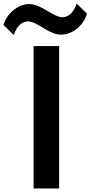

<svg xmlns="http://www.w3.org/2000/svg" viewBox="-96 -1072 515 1092"><path d="M240.2 -810.1V0H95.2V-810.1ZM339.8 -1051.8 398.9 -994.1Q382.3 -941.4 340.6 -908.2Q298.8 -875 249 -875Q210 -875 148.9 -914.1Q111.3 -936 105 -939Q80.1 -950.2 64 -950.2Q9.8 -950.2 -18.1 -873L-76.2 -930.2Q-62.5 -977.5 -20.5 -1013.2Q21.5 -1048.8 71.8 -1048.8Q110.8 -1048.8 173.8 -1009.8Q211.4 -987.8 219.2 -984.9Q241.7 -974.1 256.8 -974.1Q314 -974.1 339.8 -1051.8Z"/></svg>

Font: Sinkin Sans 600 SemiBold
Style: Regular
Weight: 600
Designer: Keith Bates
Foundry: K-Type
Version: Sinkin Sans (version 1.0)  by Keith Bates   •   © 2014   www